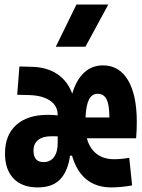

<svg xmlns="http://www.w3.org/2000/svg" viewBox="-20 -815 626 845"><path d="M146 9.8Q77.1 9.8 39.6 -29.3Q2 -68.4 2 -139.6Q2 -220.7 51.5 -265.1Q101.1 -309.6 190.9 -309.6Q213.4 -309.6 233.9 -307.1V-309.1Q233.9 -348.6 201.2 -371.6Q168.5 -394.5 109.9 -396.5L55.7 -397.9L65.4 -522.5L119.6 -521Q187 -519.5 232.4 -488.8Q277.8 -458 297.9 -402.8Q315.4 -462.9 349.9 -495.1Q384.3 -527.3 433.1 -527.3Q504.4 -527.3 543.2 -462.4Q582 -397.5 582 -279.3Q582 -261.2 581.3 -241.9Q580.6 -222.7 579.1 -206.5H362.3Q374 -162.1 404.8 -138.2Q435.5 -114.3 481.9 -114.3Q514.2 -114.3 548.8 -120.6L561.5 1Q540.5 4.9 516.4 7.3Q492.2 9.8 470.2 9.8Q337.9 9.8 296.9 -129.9H288.1Q279.3 -63 245.6 -26.6Q211.9 9.8 146 9.8ZM233.9 -185.5V-214.8Q227.1 -215.3 220 -215.3Q212.9 -215.3 205.1 -215.3Q168 -215.3 147.7 -198.7Q127.4 -182.1 127.4 -152.8Q127.4 -101.6 171.4 -101.6Q201.2 -101.6 217.5 -123.5Q233.9 -145.5 233.9 -185.5ZM356.4 -297.9H461.4Q461.4 -353 449.2 -377.7Q437 -402.3 409.7 -402.3Q384.8 -402.3 371.8 -377.4Q358.9 -352.5 356.4 -297.9ZM225.6 -609.4 316.4 -794.9H456.5L356 -609.4Z"/></svg>

Font: Cascadia Code NF
Style: Bold
Weight: 700
Monospace: yes
Designer: Aaron Bell
Foundry: Saja Typeworks
Version: Version 2404.023; ttfautohint (v1.8.4)